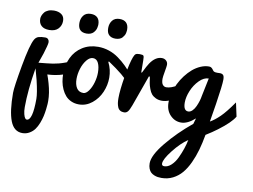

<svg xmlns="http://www.w3.org/2000/svg" viewBox="-111 -878 1972 1498"><g transform="rotate(10 875.0 -129.5)"><path d="M0 0Q0 -45.4 31 -218.3Q62 -391.1 89.4 -437.5Q101.6 -457.5 121.6 -463.1Q141.6 -468.8 172.4 -468.8Q188.5 -468.8 196.5 -459.2Q204.6 -449.7 204.6 -437Q204.6 -417 181.6 -343.8L154.3 -265.6Q165.5 -267.6 217.3 -272Q269 -276.4 313.7 -288.1Q358.4 -299.8 421.9 -328.1V-234.4Q368.2 -205.1 298.3 -193.4Q267.6 -188.5 238.3 -187.5Q249 -160.2 259.8 -121.6Q281.2 -46.9 281.2 15.6Q281.2 25.4 280.5 39.6Q279.8 53.7 276.4 82.3Q272.9 110.8 267.1 137.2Q261.2 163.6 249.5 193.8Q237.8 224.1 221.9 245.8Q206.1 267.6 180.9 282.2Q155.8 296.9 125 296.9Q58.6 296.9 29.3 221.7Q0 146.5 0 0ZM139.6 -218.3Q109.4 -39.1 109.4 93.8Q109.4 126.5 115.5 149.2Q121.6 171.9 128.2 179.7Q134.8 187.5 140.6 187.5Q187.5 187.5 187.5 15.6Q187.5 -29.3 163.6 -129.9Q151.4 -177.7 139.6 -218.3ZM108.4 -606Q108.4 -618.2 113.5 -631.3Q118.7 -644.5 128.9 -657.7Q139.2 -670.9 158.9 -679.2Q178.7 -687.5 204.1 -687.5Q240.7 -687.5 263.9 -670.7Q287.1 -653.8 287.1 -619.1Q287.1 -583 263.2 -557.4Q239.3 -531.7 192.4 -531.7Q150.9 -531.7 129.6 -551.5Q108.4 -571.3 108.4 -606Z M694.3 -371.1 690.4 -365.7Q718.8 -309.6 718.8 -245.6Q718.8 -187 694.8 -131.1Q670.9 -75.2 624.3 -37.6Q577.6 0 520.5 0Q487.3 0 460 -12.2Q432.6 -24.4 414.3 -45.2Q396 -65.9 383.3 -93.8Q370.6 -121.6 365 -151.6Q359.4 -181.6 359.4 -213.4Q359.4 -285.2 387 -342.8Q414.6 -400.4 468.3 -434.6Q522 -468.8 592.8 -468.8Q637.2 -468.8 679 -454.8Q720.7 -440.9 756.3 -415Q792 -389.2 820.6 -360.8Q849.1 -332.5 878.4 -295.9L869.1 -227.1Q827.6 -282.2 694.3 -371.1ZM539.6 -93.8Q561 -93.8 581.3 -121.8Q601.6 -149.9 613.3 -190.4Q625 -231 625 -269Q625 -316.4 610.8 -345.7Q596.7 -375 567.9 -375Q542 -375 518.6 -346.2Q495.1 -317.4 481.9 -275.4Q468.8 -233.4 468.8 -193.4Q468.8 -149.4 486.1 -121.6Q503.4 -93.8 539.6 -93.8ZM791 -639.6Q791 -635.3 790.5 -630.4Q790 -625.5 788.1 -614.5Q786.1 -603.5 780.8 -594Q775.4 -584.5 767.3 -575.2Q759.3 -565.9 744.9 -560.3Q730.5 -554.7 711.9 -554.7Q679.7 -554.7 661.4 -572.3Q643.1 -589.8 643.1 -627Q643.1 -662.6 662.6 -687.3Q682.1 -711.9 720.2 -711.9Q754.9 -711.9 772.9 -693.4Q791 -674.8 791 -639.6ZM563 -639.6Q563 -635.7 562.3 -630.4Q561.5 -625 559.6 -614.3Q557.6 -603.5 552.2 -594Q546.9 -584.5 538.6 -575.2Q530.3 -565.9 516.1 -560.3Q502 -554.7 483.9 -554.7Q415 -554.7 415 -627Q415 -662.6 434.3 -687.3Q453.6 -711.9 492.2 -711.9Q526.4 -711.9 544.7 -693.4Q563 -674.8 563 -639.6Z M816.9 -102.1Q816.9 -166 835.7 -276.9Q854.5 -387.7 873 -435.5Q880.9 -456.5 889.9 -462.6Q898.9 -468.8 921.4 -468.8Q946.3 -468.8 951.4 -461.9Q956.5 -455.1 956.5 -424.3Q956.5 -352.1 957.5 -330.1H962.9Q991.7 -388.7 1005.4 -408.7Q1046.4 -468.8 1097.2 -468.8Q1117.2 -468.8 1131.1 -456.3Q1145 -443.8 1145 -422.9Q1145 -412.1 1137.2 -368.7Q1129.4 -325.2 1129.4 -311Q1129.4 -278.3 1140.6 -264.2Q1151.9 -250 1169.4 -250Q1207 -250 1257.8 -281.7Q1281.2 -296.4 1302.7 -314L1295.4 -199.7Q1240.7 -164.1 1210.9 -152.3Q1180.2 -140.6 1153.8 -140.6Q1126 -140.6 1104.7 -150.9Q1083.5 -161.1 1071 -176Q1058.6 -190.9 1049.6 -215.6Q1040.5 -240.2 1036.9 -260.3Q1033.2 -280.3 1029.3 -309.6H1021.5L934.1 -65.9Q920.4 -28.3 908.7 -14.2Q897 0 878.9 0Q859.9 0 846.9 -8.3Q834 -16.6 827.9 -32Q821.8 -47.4 819.3 -63.7Q816.9 -80.1 816.9 -102.1Z M1427.2 -5.9 1440.4 -51.3Q1381.8 1 1330.1 1Q1280.3 1 1243.9 -37.1Q1207.5 -75.2 1207.5 -137.2Q1207.5 -173.3 1217.8 -212.4Q1228 -251.5 1245.8 -287.8Q1263.7 -324.2 1288.8 -357.2Q1314 -390.1 1342.5 -414.6Q1371.1 -439 1404.5 -453.4Q1438 -467.8 1470.7 -467.8Q1483.9 -467.8 1491.7 -460.9Q1499.5 -454.1 1505.1 -445.6Q1510.7 -437 1516.6 -434.6Q1525.4 -430.7 1541 -430.7Q1544.4 -430.7 1551.8 -430.9Q1559.1 -431.2 1563 -431.2Q1580.1 -431.2 1589.1 -422.1Q1598.1 -413.1 1598.1 -385.7Q1598.1 -341.3 1574.7 -189.9Q1564.9 -124.5 1551.3 -45.9Q1587.9 -66.4 1627.9 -105.5Q1668 -144.5 1726.1 -228L1749.5 -119.6Q1720.2 -69.3 1625 2Q1585 32.2 1535.6 62.5Q1523.9 128.9 1508.3 184.1Q1492.7 239.3 1469 290.3Q1445.3 341.3 1415.5 376.5Q1385.7 411.6 1344.7 432.4Q1303.7 453.1 1254.4 453.1Q1239.3 453.1 1225.6 451.2Q1211.9 449.2 1196.5 442.9Q1181.2 436.5 1170.4 426.5Q1159.7 416.5 1152.3 398.2Q1145 379.9 1145 356Q1145 293.5 1228.8 190.9Q1312.5 88.4 1427.2 -5.9ZM1332.5 -158.2Q1332.5 -93.8 1370.6 -93.8Q1387.7 -93.8 1403.1 -109.1Q1418.5 -124.5 1428.7 -147.2Q1439 -169.9 1445.6 -191.9Q1452.1 -213.9 1454.6 -231.4L1484.4 -375Q1446.3 -375 1410.2 -338.6Q1374 -302.2 1353.3 -252Q1332.5 -201.7 1332.5 -158.2ZM1260.3 359.4Q1289.6 359.4 1316.2 334.5Q1342.8 309.6 1361.1 270.8Q1379.4 231.9 1391.6 195.3Q1403.8 158.7 1410.6 125Q1354.5 162.6 1297.6 234.9Q1240.7 307.1 1240.7 341.3Q1240.7 359.4 1260.3 359.4Z"/></g></svg>

Font: iCiel Pacifico
Style: Regular
Weight: 400
Designer: Vernon Adams
Foundry: Vernon Adams
Version: Version 1.00 September 26, 2014, initial release